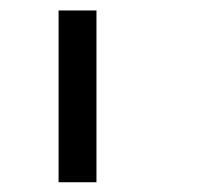

<svg xmlns="http://www.w3.org/2000/svg" viewBox="-20 -812 394 376"><path d="M94.7 -791.5H168.9V-455.1H94.7Z"/></svg>

Font: Gputeks
Style: Bold
Weight: 600
Width: 8
Version: Version 0.9